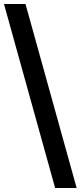

<svg xmlns="http://www.w3.org/2000/svg" viewBox="-20 -828 406 968"><path d="M258 120 0 -808H108.5L366.5 120Z"/></svg>

Font: Encode Sans SemiExpanded Medium
Style: Regular
Weight: 500
Width: 6
Designer: Multiple Designers
Foundry: Impallari Type
Version: Version 3.002